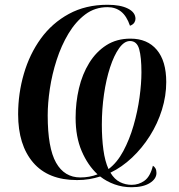

<svg xmlns="http://www.w3.org/2000/svg" viewBox="-20 -745 751 805"><path d="M531 40Q494 40 460.5 28Q427 16 400 -5Q378 2 354.5 6Q331 10 303 10Q182 10 119 -63.5Q56 -137 56 -266Q56 -353 80 -435.5Q104 -518 151 -583Q198 -648 268.5 -686.5Q339 -725 431 -725Q485 -725 516.5 -709Q548 -693 548 -666Q548 -658 543 -650Q538 -642 525 -637Q511 -678 487.5 -696.5Q464 -715 431 -715Q378 -715 337.5 -684.5Q297 -654 267 -604Q237 -554 217.5 -493.5Q198 -433 189 -372.5Q180 -312 180 -261Q180 -125 215 -63Q250 -1 317 -1Q355 -1 389 -14Q348 -52 322.5 -111.5Q297 -171 297 -251Q297 -315 311 -374.5Q325 -434 354 -481Q383 -528 426 -555.5Q469 -583 527 -583Q598 -583 637.5 -536Q677 -489 677 -401Q677 -343 659 -285Q641 -227 608.5 -175.5Q576 -124 533.5 -84Q491 -44 443 -21Q460 7 483 18.5Q506 30 532 30Q562 30 586 12.5Q610 -5 621 -50Q627 -47 631.5 -39.5Q636 -32 636 -20Q636 5 608 22.5Q580 40 531 40ZM435 -36Q471 -63 497 -111.5Q523 -160 540 -219Q557 -278 565 -336.5Q573 -395 573 -442Q573 -505 563.5 -539Q554 -573 525 -573Q501 -573 479.5 -543Q458 -513 441.5 -462.5Q425 -412 416 -349.5Q407 -287 407 -222Q407 -165 413.5 -117Q420 -69 435 -36Z"/></svg>

Font: Noto Serif Display Condensed SemiBold
Style: Italic
Weight: 600
Width: 3
Italic angle: -12°
Designer: Monotype Design Team
Foundry: Monotype Imaging Inc.
Version: Version 2.009